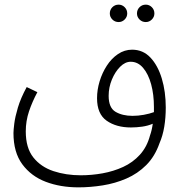

<svg xmlns="http://www.w3.org/2000/svg" viewBox="-20 -619 781 827"><path d="M318 188Q240 188 177 164Q114 140 76 88.5Q38 37 38 -46Q38 -58 41.5 -86.5Q45 -115 57 -155.5Q69 -196 95 -244L141 -222Q119 -181 105 -139.5Q91 -98 91 -53Q91 18 123.5 59Q156 100 210 118Q264 136 328 136Q375 136 422 127.5Q469 119 510.5 100Q552 81 582.5 47.5Q613 14 626 -35Q634 -57 638 -86Q617 -77 592.5 -73.5Q568 -70 544 -70Q481 -70 439.5 -99Q398 -128 398 -196Q398 -232 409 -268.5Q420 -305 440 -336Q460 -367 488 -386Q516 -405 549 -405Q596 -405 628 -371Q660 -337 677 -280.5Q694 -224 694 -156Q694 -112 687.5 -73Q681 -34 667 -2Q647 55 610 92Q573 129 524.5 150Q476 171 422.5 179.5Q369 188 318 188ZM448 -206Q448 -155 477.5 -137.5Q507 -120 551 -120Q575 -120 599.5 -124.5Q624 -129 643 -136Q643 -147 643 -158Q643 -212 631 -256Q619 -300 596.5 -326.5Q574 -353 543 -353Q519 -353 497.5 -331.5Q476 -310 462 -276.5Q448 -243 448 -206ZM608 -524Q592 -524 581 -535Q570 -546 570 -561Q570 -577 581 -588Q592 -599 608 -599Q623 -599 634 -588Q645 -577 645 -561Q645 -546 634 -535Q623 -524 608 -524ZM491 -524Q475 -524 464 -535Q453 -546 453 -561Q453 -577 464 -588Q475 -599 491 -599Q506 -599 517 -588Q528 -577 528 -561Q528 -546 517 -535Q506 -524 491 -524Z"/></svg>

Font: Noto Sans Arabic UI SmCn Lt
Style: Regular
Weight: 300
Width: 4
Designer: Monotype Design Team, Nadine Chahine and Nizar Qandah
Foundry: Monotype Imaging Inc.
Version: Version 2.010; ttfautohint (v1.8.4.7-5d5b)